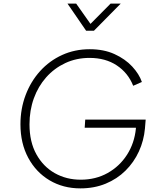

<svg xmlns="http://www.w3.org/2000/svg" viewBox="-20 -1029 881 1061"><path d="M424 12Q329 12 254 -32.5Q179 -77 136 -157Q93 -237 93 -342Q93 -428 121.5 -503.5Q150 -579 201.5 -636Q253 -693 323 -725Q393 -757 476 -757Q554 -757 613 -730Q672 -703 710.5 -661.5Q749 -620 764 -576L716 -555Q688 -626 625.5 -667.5Q563 -709 475 -709Q402 -709 341 -680.5Q280 -652 235.5 -602Q191 -552 167 -485.5Q143 -419 143 -342Q143 -245 181 -176.5Q219 -108 283 -72Q347 -36 426 -36Q509 -36 575 -73Q641 -110 682 -174Q723 -238 731 -319V-323H448L451 -368H785L781 -319Q775 -252 747.5 -192Q720 -132 673.5 -86Q627 -40 564 -14Q501 12 424 12ZM456 -859 353 -1009H401L480 -897L591 -1009H647L499 -859Z"/></svg>

Font: Plus Jakarta Sans ExtraLight
Style: Italic
Weight: 200
Italic angle: -8°
Designer: Gumpita Rahayu
Foundry: Tokotype
Version: Version 2.071; ttfautohint (v1.8.4.7-5d5b);gftools[0.9.29]